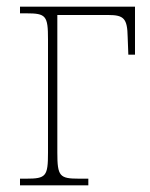

<svg xmlns="http://www.w3.org/2000/svg" viewBox="-20 -556 451 576"><path d="M40 0H245V-20H217C159 -20 152 -27 152 -98V-511H305C352 -511 362 -500 363 -445L365 -392H385V-536H40V-516H59C118 -516 124 -509 124 -438V-98C124 -27 118 -20 59 -20H40Z"/></svg>

Font: Noto Serif SemiCondensed Thin
Style: Regular
Weight: 100
Width: 4
Designer: Monotype Design Team
Foundry: Monotype Imaging Inc.
Version: Version 2.015